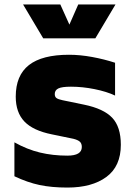

<svg xmlns="http://www.w3.org/2000/svg" viewBox="-20 -829 605 866"><path d="M45 0ZM45 -34V-187Q102 -155 160 -141Q218 -127 284 -127Q349 -127 349 -166Q349 -182 340 -190Q331 -198 311 -203L214 -223Q129 -240 90 -281Q51 -322 51 -393Q51 -489 110.5 -535.5Q170 -582 291 -582Q341 -582 395.5 -572Q450 -562 499 -546V-398Q461 -416 406.5 -427Q352 -438 300 -438Q259 -438 243 -430Q227 -422 227 -405Q227 -392 235 -386.5Q243 -381 262 -377L359 -357Q447 -339 486 -298Q525 -257 525 -176Q525 -79 460 -31Q395 17 284 17Q213 17 158.5 5.5Q104 -6 45 -34ZM501 -809 410 -656H175L84 -809H252L293 -718L333 -809Z"/></svg>

Font: Biryani Black
Style: Regular
Weight: 900
Designer: Dan Reynolds and Mathieu Reguer
Foundry: Dan Reynolds and Mathieu Reguer
Version: Version 1.004; ttfautohint (v1.1) -l 5 -r 5 -G 72 -x 0 -D la